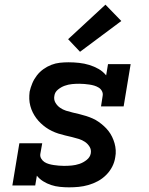

<svg xmlns="http://www.w3.org/2000/svg" viewBox="-20 -795 640 823"><path d="M276 8Q257 8 237 6Q217 4 199 -2Q181 -8 165 -18Q149 -28 138 -42L131 0H33L63 -181H161L153 -136Q151 -125 156.5 -115.5Q162 -106 170.5 -100.5Q179 -95 189.5 -92Q200 -89 210.5 -87.5Q221 -86 232 -85Q243 -84 254 -84Q271 -84 287.5 -85.5Q304 -87 320.5 -92.5Q337 -98 351.5 -109.5Q366 -121 369 -137Q372 -153 364 -166Q356 -179 344 -187Q332 -195 317.5 -199.5Q303 -204 288.5 -207.5Q274 -211 259 -214.5Q244 -218 230 -222.5Q216 -227 202.5 -233.5Q189 -240 177 -248.5Q165 -257 154.5 -267Q144 -277 135.5 -288.5Q127 -300 120.5 -313Q114 -326 110 -341Q106 -356 105.5 -371Q105 -386 107 -402Q111 -420 118.5 -438Q126 -456 138 -471.5Q150 -487 166 -498.5Q182 -510 200 -517Q218 -524 236.5 -526Q255 -528 274 -528Q296 -528 319 -525.5Q342 -523 363 -516.5Q384 -510 402.5 -499.5Q421 -489 435 -472L443 -520H540L510 -339H413L420 -384Q422 -395 417 -404.5Q412 -414 403 -419.5Q394 -425 384 -428Q374 -431 363.5 -432.5Q353 -434 342 -435Q331 -436 320 -436Q304 -436 288.5 -434.5Q273 -433 257.5 -427.5Q242 -422 228.5 -411Q215 -400 213 -384Q210 -368 217.5 -355Q225 -342 237 -333.5Q249 -325 263 -320.5Q277 -316 292 -312.5Q307 -309 321.5 -305.5Q336 -302 350 -297.5Q364 -293 377.5 -287Q391 -281 403 -272.5Q415 -264 425.5 -254.5Q436 -245 445 -233.5Q454 -222 460.5 -208.5Q467 -195 471 -181Q475 -167 476 -151.5Q477 -136 474 -121Q471 -100 461 -80.5Q451 -61 435 -45Q419 -29 399.5 -18.5Q380 -8 359 -2Q338 4 317.5 6Q297 8 276 8ZM323 -573 272 -627 432 -775 500 -705Z"/></svg>

Font: Iosevka Etoile SmBdObl
Style: Regular
Weight: 600
Italic angle: -9°
Designer: Belleve Invis
Foundry: Belleve Invis
Version: Version 15.5.2; ttfautohint (v1.8.4)